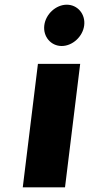

<svg xmlns="http://www.w3.org/2000/svg" viewBox="-20 -798 379 818"><path d="M77 0H257L321.6 -526H141.6ZM168.7 -690C162.8 -642 196.9 -602 242.9 -602C288.9 -602 332.8 -642 338.7 -690C344.6 -738 310.5 -778 264.5 -778C218.5 -778 174.6 -738 168.7 -690Z"/></svg>

Font: Hussar
Style: BdSuprExtOblOne
Weight: 700
Foundry: Cannot Into Space Fonts
Version: Version 2.00